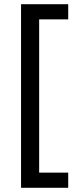

<svg xmlns="http://www.w3.org/2000/svg" viewBox="-20 -734 369 912"><path d="M304 158H80V-714H304V-642H166V86H304Z"/></svg>

Font: Noto Sans Samaritan
Style: Regular
Weight: 400
Designer: Monotype Design Team
Foundry: Monotype Imaging Inc.
Version: Version 2.001; ttfautohint (v1.8.4.7-5d5b)